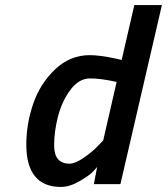

<svg xmlns="http://www.w3.org/2000/svg" viewBox="-20 -728 660 759"><path d="M220 11Q153 11 118.5 -31Q84 -73 84 -156Q84 -239 111.5 -318.5Q139 -398 198 -454Q257 -510 335 -510Q374 -510 440 -496L461 -491L511 -708H620L456 0H351L364 -68Q357 -59 344 -46Q331 -33 293 -11Q255 11 220 11ZM441 -404Q380 -418 336 -418Q292 -418 258.5 -373Q225 -328 209.5 -268.5Q194 -209 194 -153Q194 -81 255 -81Q277 -81 310.5 -104Q344 -127 366 -150L388 -173Z"/></svg>

Font: Titillium Web
Style: SemiBold Italic
Weight: 600
Italic angle: -13°
Version: Version 1.001;PS 57.000;hotconv 1.0.70;makeotf.lib2.5.55311